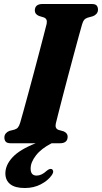

<svg xmlns="http://www.w3.org/2000/svg" viewBox="-20 -720 512 965"><path d="M260.5 -99Q255 -74 274.5 -67L299.5 -60Q320 -51 320 -33.5Q320 0 281.5 0H239.5Q187.5 26.5 160.8 61Q134 95.5 134 126.5Q133.5 162.5 164 162.5Q189 162.5 214 139Q229 126.5 239 129.5Q245 131.5 247 139.8Q249 148 239 162Q221 187.5 185.5 206.2Q150 225 104.5 225Q55.5 225 31.2 205.5Q7 186 7 151.5Q7 109.5 42.8 70.8Q78.5 32 159.5 0H34.5Q15.5 0 8.8 -8Q2 -16 2 -28.5Q2 -41 9.2 -49.5Q16.5 -58 27 -62L52.5 -68.5Q64 -72 70.2 -79.5Q76.5 -87 81.5 -103.5Q87.5 -123.5 98 -162Q108.5 -200.5 122 -249.8Q135.5 -299 149.5 -351.8Q163.5 -404.5 176.5 -453.8Q189.5 -503 199.5 -541.8Q209.5 -580.5 214.5 -600.5Q219.5 -625.5 200 -632.5L175.5 -640Q155 -649 155 -667Q155 -700 194.5 -700H440Q459.5 -700 466 -692Q472.5 -684 472.5 -672Q472.5 -659.5 465.2 -651Q458 -642.5 447 -638.5L420 -631Q409 -627 403.2 -620.5Q397.5 -614 392.5 -597.5Q386.5 -576.5 375.2 -535.5Q364 -494.5 350 -442.5Q336 -390.5 321.5 -335.8Q307 -281 294.2 -231.8Q281.5 -182.5 272.5 -147Q263.5 -111.5 260.5 -99Z"/></svg>

Font: Fraunces 72pt Soft
Style: Bold Italic
Weight: 700
Italic angle: -16°
Version: Version 1.000;[b76b70a41]